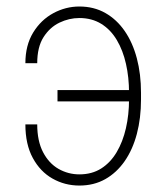

<svg xmlns="http://www.w3.org/2000/svg" viewBox="-20 -558 510 587"><path d="M222.7 -502.9Q191.4 -502.9 161.9 -488.8Q132.3 -474.6 113 -444.3Q93.8 -414.1 93.8 -364.7H57.6Q57.6 -419.4 81.3 -458.3Q105 -497.1 142.8 -517.6Q180.7 -538.1 222.7 -538.1Q267.1 -538.1 302 -518.3Q336.9 -498.5 361.3 -463.1Q385.7 -427.7 398.4 -379.6Q411.1 -331.5 411.1 -274.4V-253.9Q411.1 -196.8 398.4 -148.7Q385.7 -100.6 361.1 -65.2Q336.4 -29.8 301.8 -10.3Q267.1 9.3 222.7 9.3Q178.2 9.3 140.6 -12Q103 -33.2 80.3 -75Q57.6 -116.7 57.6 -177.7H93.8Q93.8 -127 111.6 -92.8Q129.4 -58.6 158.9 -41.7Q188.5 -24.9 222.7 -24.9Q261.2 -24.9 289.6 -43Q317.9 -61 336.7 -92.8Q355.5 -124.5 365 -166Q374.5 -207.5 374.5 -253.9V-274.4Q374.5 -321.3 365.2 -362.5Q356 -403.8 337.2 -435.5Q318.4 -467.3 289.6 -485.1Q260.7 -502.9 222.7 -502.9ZM389.6 -282.7V-248H155.8V-282.7Z"/></svg>

Font: Roboto Condensed ExtraLight
Style: Regular
Weight: 250
Designer: Christian Robertson
Foundry: Google
Version: Version 3.008; 2023